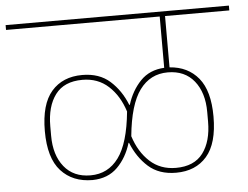

<svg xmlns="http://www.w3.org/2000/svg" viewBox="-68 -757 974 753"><g transform="rotate(-5 419.5 -380.5)"><path d="M267 -63Q189 -63 143 -113.5Q97 -164 97 -270Q97 -376 141 -426.5Q185 -477 262 -477Q329 -477 371 -439.5Q413 -402 436 -344H438Q455 -399 491 -436.5Q527 -474 585 -477V-679H-20V-698H859V-679H606V-477Q678 -472 719.5 -421.5Q761 -371 761 -270Q761 -164 717 -113.5Q673 -63 596 -63Q529 -63 487 -100.5Q445 -138 422 -196H420Q403 -139 365.5 -101.5Q328 -64 267 -63ZM597 -82Q669 -82 703.5 -128Q738 -174 738 -252V-290Q738 -366 701 -412Q664 -458 597 -458Q528 -458 486.5 -401.5Q445 -345 433 -221Q453 -158 494.5 -120Q536 -82 597 -82ZM261 -82Q330 -82 371.5 -138.5Q413 -195 425 -319Q405 -382 363.5 -420Q322 -458 261 -458Q189 -458 154.5 -412Q120 -366 120 -288V-250Q120 -174 157 -128Q194 -82 261 -82Z"/></g></svg>

Font: IBM Plex Sans Devanagari Thin
Style: Regular
Weight: 100
Designer: Mike Abbink, Paul van der Laan, Pieter van Rosmalen, Erin McLaughlin
Foundry: Bold Monday
Version: Version 1.1